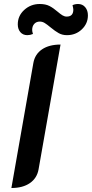

<svg xmlns="http://www.w3.org/2000/svg" viewBox="-20 -932 460 961"><path d="M147 -617Q155 -661 190.5 -685Q226 -709 283 -709L173 -84Q165 -40 129.5 -15.5Q94 9 37 9ZM69 -810Q69 -853 101.5 -882.5Q134 -912 179 -912Q208 -912 227.5 -902Q247 -892 269 -873Q283 -861 293 -855Q303 -849 314 -849Q347 -849 347 -884Q347 -890 343 -906Q355 -912 371 -912Q393 -912 406.5 -896Q420 -880 420 -855Q420 -814 389.5 -785Q359 -756 315 -756Q292 -756 274 -766Q256 -776 233 -795Q215 -810 203.5 -817Q192 -824 179 -824Q162 -824 151.5 -812.5Q141 -801 141 -782Q141 -774 145 -762Q131 -756 117 -756Q95 -756 82 -771Q69 -786 69 -810Z"/></svg>

Font: K2D SemiBold
Style: Italic
Weight: 600
Italic angle: -10°
Designer: Katatrad Aksorn Co.,Ltd.
Foundry: Cadson Demak Co.,Ltd.
Version: Version 1.000; ttfautohint (v1.6)